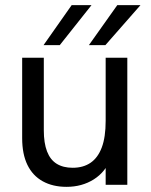

<svg xmlns="http://www.w3.org/2000/svg" viewBox="-20 -717 587 745"><path d="M238 8Q185 8 146 -13.5Q107 -35 86.5 -77Q66 -119 66 -181V-493H150V-211Q150 -162 162.5 -129.5Q175 -97 200 -81.5Q225 -66 262 -66Q303 -66 331.5 -85.5Q360 -105 375 -145Q390 -185 390 -248V-493H474V0H390V-105H411Q390 -50 344 -21Q298 8 238 8ZM325 -542 435 -697H525L389 -542ZM149 -542 258 -697H335L212 -542Z"/></svg>

Font: Hanken Grotesk
Style: Regular
Weight: 400
Designer: Alfredo Marco Pradil
Foundry: Hanken Design Co.
Version: Version 3.013